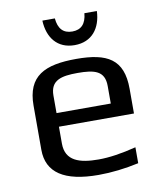

<svg xmlns="http://www.w3.org/2000/svg" viewBox="-79 -744 693 819"><g transform="rotate(-10 267.5 -335.0)"><path d="M274 -494C137 -494 60 -458 60 -329V-138C60 -39 134 10 282 10C339 10 397 3 457 -10V-79C394 -63 340 -55 294 -55C212 -55 151 -73 151 -149V-222H476V-329C476 -458 407 -494 274 -494ZM269 -434C342 -434 386 -423 386 -357V-281H151V-357C151 -423 198 -434 269 -434ZM396 -680H342C338 -635 317 -612 278 -612C239 -612 218 -635 214 -680H160C163 -606 203 -553 278 -553C353 -553 393 -606 396 -680Z"/></g></svg>

Font: Gamestation Text
Style: Bold
Weight: 400
Designer: Jonas Hecksher
Foundry: Jonas Hecksher, Playtypeª, e-types AS
Version: Version 1.003